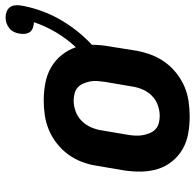

<svg xmlns="http://www.w3.org/2000/svg" viewBox="-26 -682 716 705"><g transform="rotate(-90 332.5 -330.0)"><path d="M257 8Q225 8 194 2.5Q163 -3 137 -18Q111 -33 92 -56.5Q73 -80 64 -109Q55 -138 54.5 -170Q54 -202 59 -234L76 -334Q80 -361 90 -387.5Q100 -414 117 -437.5Q134 -461 157.5 -479.5Q181 -498 207.5 -509Q234 -520 261.5 -524Q289 -528 316 -528Q348 -528 379.5 -522Q411 -516 437 -501Q463 -486 482 -462.5Q501 -439 511 -410Q542 -443 565.5 -482.5Q589 -522 603 -564Q593 -564 583 -567.5Q573 -571 567.5 -578Q562 -585 560.5 -595.5Q559 -606 561 -616Q562 -626 567 -636.5Q572 -647 580.5 -654Q589 -661 599.5 -664.5Q610 -668 621 -668Q632 -668 642 -664Q652 -660 658 -652Q664 -644 665 -632.5Q666 -621 664 -610Q658 -575 645.5 -539.5Q633 -504 614.5 -471Q596 -438 572 -407.5Q548 -377 520 -351Q520 -335 518.5 -318.5Q517 -302 514 -286L498 -186Q493 -159 483 -132.5Q473 -106 456 -82.5Q439 -59 415.5 -40.5Q392 -22 366 -11Q340 0 312 4Q284 8 257 8ZM259 -102Q278 -102 298 -109Q318 -116 333 -131Q348 -146 356 -165Q364 -184 367 -204L384 -304Q386 -317 387 -331Q388 -345 385.5 -357.5Q383 -370 378 -382Q373 -394 364 -402.5Q355 -411 342 -414.5Q329 -418 315 -418Q296 -418 276 -411Q256 -404 241 -389Q226 -374 217.5 -355Q209 -336 206 -316L189 -216Q187 -203 186.5 -189Q186 -175 188.5 -162.5Q191 -150 196 -138Q201 -126 210 -117.5Q219 -109 232 -105.5Q245 -102 259 -102Z"/></g></svg>

Font: Iosevka Etoile Extrabold
Style: Italic
Weight: 800
Italic angle: -9°
Designer: Belleve Invis
Foundry: Belleve Invis
Version: Version 22.1.2; ttfautohint (v1.8.4)